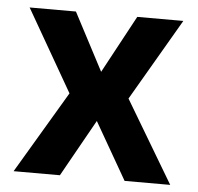

<svg xmlns="http://www.w3.org/2000/svg" viewBox="-44 -575 638 619"><g transform="rotate(5 275.5 -265.0)"><path d="M275.2 -343.8 375.8 -530.3H524.9L370.6 -265.6L528.8 0H381.2L275.2 -184.6L171.8 0H22L179.6 -265.6L27.5 -530.3H177.3Z"/></g></svg>

Font: Pretendard JP Variable
Style: Regular
Weight: 400
Designer: Base glyphs from Inter by Rasmus Andersson; Hangul glyphs from Noto Sans CJK(Source Han Sans) by Jang Soo-young and Kang
Foundry: Kil Hyung-jin
Version: Version 1.307;Glyphs 3.2 (3192)